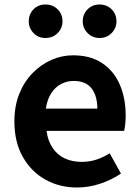

<svg xmlns="http://www.w3.org/2000/svg" viewBox="-20 -820 621 854"><path d="M323 14Q245 14 182 -21Q119 -56 81.5 -122Q44 -188 44 -280Q44 -348 65.5 -402Q87 -456 124.5 -494.5Q162 -533 208.5 -553.5Q255 -574 305 -574Q382 -574 434 -539.5Q486 -505 512.5 -444.5Q539 -384 539 -306Q539 -286 537 -267.5Q535 -249 532 -238H187Q193 -193 214 -162Q235 -131 268 -115.5Q301 -100 343 -100Q377 -100 407 -109.5Q437 -119 468 -138L518 -48Q477 -20 426 -3Q375 14 323 14ZM184 -337H413Q413 -393 387.5 -426.5Q362 -460 307 -460Q278 -460 252 -446.5Q226 -433 208 -405.5Q190 -378 184 -337ZM182 -651Q150 -651 129 -673Q108 -695 108 -725Q108 -757 129 -778.5Q150 -800 182 -800Q215 -800 236.5 -778.5Q258 -757 258 -725Q258 -695 236.5 -673Q215 -651 182 -651ZM423 -651Q391 -651 369.5 -673Q348 -695 348 -725Q348 -757 369.5 -778.5Q391 -800 423 -800Q455 -800 476.5 -778.5Q498 -757 498 -725Q498 -695 476.5 -673Q455 -651 423 -651Z"/></svg>

Font: Noto Sans HK Thin
Style: Bold
Weight: 700
Version: Version 2.004-H2;hotconv 1.0.118;makeotfexe 2.5.65603